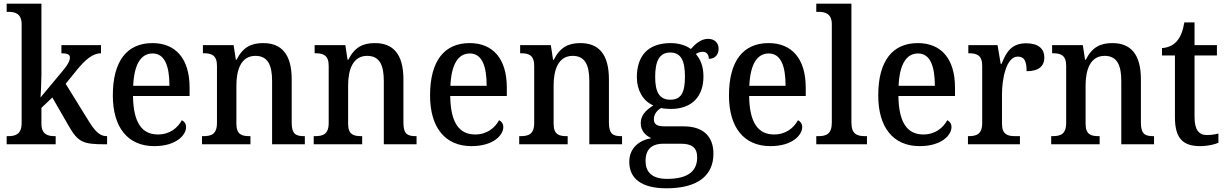

<svg xmlns="http://www.w3.org/2000/svg" viewBox="-20 -780 6628 1038"><path d="M16 0H281V-44H276C240 -44 204 -52 204 -111V-197L263 -253L351 -100C402 -11 429 0 546 0H559V-44H556C518 -44 491 -74 458 -128L335 -327L395 -401C443 -460 483 -492 526 -492V-536H312V-492C343 -492 358 -486 358 -469C358 -454 350 -433 315 -392L199 -253C200 -257 204 -340 204 -375V-760H16V-716H25C61 -716 97 -707 97 -649V-115C97 -53 62 -44 25 -44H16Z M814 10C933 10 986 -50 986 -93C986 -112 975 -125 963 -130C941 -89 898 -53 834 -53C747 -53 701 -117 699 -261H1005V-306C1005 -464 929 -547 804 -547C668 -547 590 -452 590 -264C590 -91 671 10 814 10ZM896 -316H700C705 -429 740 -491 805 -491C871 -491 896 -422 896 -316Z M1072 0H1334V-44H1329C1288 -44 1258 -52 1258 -111V-318C1258 -402 1283 -478 1361 -478C1428 -478 1451 -428 1451 -342V0H1628V-44H1624C1582 -44 1557 -53 1557 -116V-351C1557 -488 1501 -547 1403 -547C1338 -547 1293 -525 1259 -457H1255L1243 -536H1077V-492H1082C1122 -492 1153 -483 1153 -424V-116C1153 -53 1121 -44 1079 -44H1072Z M1676 0H1938V-44H1933C1892 -44 1862 -52 1862 -111V-318C1862 -402 1887 -478 1965 -478C2032 -478 2055 -428 2055 -342V0H2232V-44H2228C2186 -44 2161 -53 2161 -116V-351C2161 -488 2105 -547 2007 -547C1942 -547 1897 -525 1863 -457H1859L1847 -536H1681V-492H1686C1726 -492 1757 -483 1757 -424V-116C1757 -53 1725 -44 1683 -44H1676Z M2529 10C2648 10 2701 -50 2701 -93C2701 -112 2690 -125 2678 -130C2656 -89 2613 -53 2549 -53C2462 -53 2416 -117 2414 -261H2720V-306C2720 -464 2644 -547 2519 -547C2383 -547 2305 -452 2305 -264C2305 -91 2386 10 2529 10ZM2611 -316H2415C2420 -429 2455 -491 2520 -491C2586 -491 2611 -422 2611 -316Z M2787 0H3049V-44H3044C3003 -44 2973 -52 2973 -111V-318C2973 -402 2998 -478 3076 -478C3143 -478 3166 -428 3166 -342V0H3343V-44H3339C3297 -44 3272 -53 3272 -116V-351C3272 -488 3216 -547 3118 -547C3053 -547 3008 -525 2974 -457H2970L2958 -536H2792V-492H2797C2837 -492 2868 -483 2868 -424V-116C2868 -53 2836 -44 2794 -44H2787Z M3583 238C3756 238 3837 166 3837 51C3837 -35 3790 -97 3675 -97H3572C3530 -97 3515 -109 3515 -136C3515 -164 3534 -185 3554 -196C3566 -193 3591 -191 3606 -191C3726 -191 3783 -264 3783 -366C3783 -424 3766 -460 3742 -488C3753 -495 3764 -500 3780 -500C3801 -500 3812 -483 3812 -462C3849 -462 3865 -488 3865 -517C3865 -545 3846 -570 3808 -570C3765 -570 3734 -536 3715 -515C3692 -533 3652 -547 3606 -547C3482 -547 3423 -477 3423 -362C3423 -292 3457 -233 3512 -210C3469 -183 3444 -155 3444 -114C3444 -70 3473 -46 3501 -33C3437 -22 3382 19 3382 95C3382 186 3449 238 3583 238ZM3604 -241C3545 -241 3522 -282 3522 -364C3522 -450 3545 -496 3603 -496C3662 -496 3683 -452 3683 -365C3683 -281 3663 -241 3604 -241ZM3586 187C3501 187 3470 147 3470 90C3470 15 3518 -3 3565 -3H3661C3718 -3 3749 16 3749 71C3749 138 3709 187 3586 187Z M4145 10C4264 10 4317 -50 4317 -93C4317 -112 4306 -125 4294 -130C4272 -89 4229 -53 4165 -53C4078 -53 4032 -117 4030 -261H4336V-306C4336 -464 4260 -547 4135 -547C3999 -547 3921 -452 3921 -264C3921 -91 4002 10 4145 10ZM4227 -316H4031C4036 -429 4071 -491 4136 -491C4202 -491 4227 -422 4227 -316Z M4393 0H4667V-44H4656C4614 -44 4583 -55 4583 -117V-760H4393V-716H4405C4440 -716 4477 -707 4477 -649V-117C4477 -55 4446 -44 4405 -44H4393Z M4952 10C5071 10 5124 -50 5124 -93C5124 -112 5113 -125 5101 -130C5079 -89 5036 -53 4972 -53C4885 -53 4839 -117 4837 -261H5143V-306C5143 -464 5067 -547 4942 -547C4806 -547 4728 -452 4728 -264C4728 -91 4809 10 4952 10ZM5034 -316H4838C4843 -429 4878 -491 4943 -491C5009 -491 5034 -422 5034 -316Z M5213 0H5494V-44H5468C5429 -44 5397 -52 5397 -111V-271C5397 -353 5420 -474 5482 -474C5518 -474 5530 -450 5530 -395C5596 -395 5626 -423 5626 -469C5626 -516 5594 -546 5528 -546C5449 -546 5420 -499 5395 -435H5390L5373 -536H5215V-492H5218C5259 -492 5290 -483 5290 -424V-116C5290 -53 5258 -44 5216 -44H5213Z M5663 0H5925V-44H5920C5879 -44 5849 -52 5849 -111V-318C5849 -402 5874 -478 5952 -478C6019 -478 6042 -428 6042 -342V0H6219V-44H6215C6173 -44 6148 -53 6148 -116V-351C6148 -488 6092 -547 5994 -547C5929 -547 5884 -525 5850 -457H5846L5834 -536H5668V-492H5673C5713 -492 5744 -483 5744 -424V-116C5744 -53 5712 -44 5670 -44H5663Z M6469 10C6510 10 6549 0 6567 -8V-58C6547 -53 6528 -50 6504 -50C6461 -50 6438 -79 6438 -147V-480H6559V-536H6438V-659H6383C6374 -608 6361 -578 6341 -556C6322 -534 6293 -522 6262 -520V-480H6332V-146C6332 -30 6377 10 6469 10Z"/></svg>

Font: Noto Serif SemiCondensed Medium
Style: Regular
Weight: 500
Width: 4
Designer: Monotype Design Team
Foundry: Monotype Imaging Inc.
Version: Version 2.014